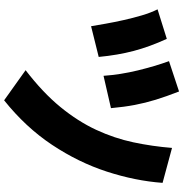

<svg xmlns="http://www.w3.org/2000/svg" viewBox="2 -844 911 956"><g transform="rotate(90 458.0 -365.5)"><path d="M357 -425Q351 -510 330 -596Q309 -682 284 -751L435 -801Q460 -737 476 -685Q492 -633 502 -580.5Q512 -528 518 -462ZM479 70 329 -37Q441 -123 512.5 -210.5Q584 -298 626 -388.5Q668 -479 688 -573Q708 -667 716 -766L890 -719Q880 -583 834 -441.5Q788 -300 700.5 -168.5Q613 -37 479 70ZM110 -363Q105 -393 97.5 -435.5Q90 -478 79.5 -525Q69 -572 56 -616Q43 -660 26 -694L173 -740Q212 -655 233 -575.5Q254 -496 263 -401Z"/></g></svg>

Font: Mochiy Pop P One
Style: Regular
Weight: 400
Designer: FONTDASU
Foundry: FONTDASU / Google Inc. / Adobe
Version: Version 2.000